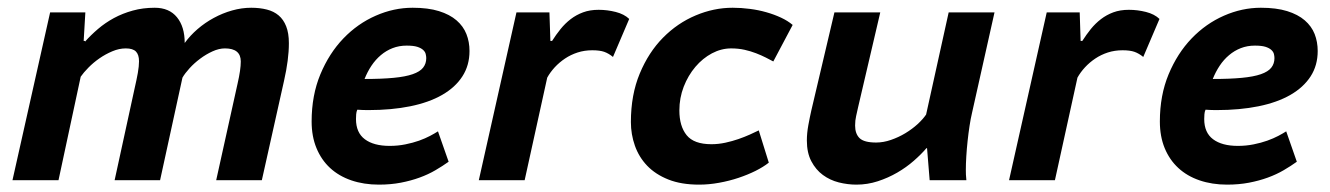

<svg xmlns="http://www.w3.org/2000/svg" viewBox="-20 -472 3484 503"><path d="M280.3 0 332.5 -239.7Q337.9 -263.2 341.1 -281Q344.2 -298.8 344.2 -311.5Q344.2 -328.6 336.2 -336.9Q328.1 -345.2 309.6 -345.2Q292 -345.2 274.2 -337.6Q256.3 -330.1 240.5 -319.1Q224.6 -308.1 211.7 -294.9Q198.7 -281.7 191.4 -271L133.3 0H12.7L111.3 -439.5H203.6L199.2 -364.7H202.6V-362.8Q217.8 -379.9 236.6 -396Q255.4 -412.1 278.3 -424.6Q301.3 -437 327.9 -444.3Q354.5 -451.7 385.3 -451.7Q423.3 -451.7 443.6 -426.8Q463.9 -401.9 463.9 -359.4Q478 -378.9 497.6 -395.8Q517.1 -412.6 540 -425Q563 -437.5 588.1 -444.6Q613.3 -451.7 638.2 -451.7Q660.6 -451.7 679 -447Q697.3 -442.4 710 -431.6Q722.7 -420.9 729.7 -403.1Q736.8 -385.3 736.8 -358.9Q736.8 -336.9 733.6 -312.7Q730.5 -288.6 724.1 -260.3L666 0H546.4L602.5 -253.4Q610.8 -289.6 610.8 -311Q610.8 -345.2 569.3 -345.2Q553.7 -345.2 536.6 -337.4Q519.5 -329.6 504.2 -318.1Q488.8 -306.6 476.6 -293.2Q464.4 -279.8 458 -268.6L399.4 0Z M1155.3 -48.3Q1139.6 -37.1 1120.8 -26.1Q1102.1 -15.1 1079.3 -6.8Q1056.6 1.5 1030 6.6Q1003.4 11.7 972.7 11.7Q933.1 11.7 900.4 0.5Q867.7 -10.7 844.7 -32Q821.8 -53.2 809.1 -84Q796.4 -114.7 796.4 -153.8Q796.4 -222.2 819.3 -277.3Q842.3 -332.5 879.6 -371.3Q917 -410.2 964.4 -430.9Q1011.7 -451.7 1061 -451.7Q1101.6 -451.7 1129.9 -442.9Q1158.2 -434.1 1176 -418.7Q1193.8 -403.3 1201.9 -382.8Q1210 -362.3 1210 -338.4Q1210 -300.8 1191.4 -272Q1172.9 -243.2 1138.4 -223.4Q1104 -203.6 1054.9 -193.6Q1005.9 -183.6 945.3 -183.6Q938.5 -183.6 931.4 -183.8Q924.3 -184.1 916 -184.6Q913.6 -179.2 913.1 -172.4Q912.6 -165.5 912.6 -160.2Q912.6 -124.5 935.8 -107.2Q959 -89.8 1001 -89.8Q1022.5 -89.8 1042 -93.8Q1061.5 -97.7 1077.9 -103.5Q1094.2 -109.4 1106.7 -116Q1119.1 -122.6 1127.4 -127.9ZM1045.4 -352.5Q1025.4 -352.5 1008.5 -345.9Q991.7 -339.4 977.8 -327.6Q963.9 -315.9 953.1 -299.8Q942.4 -283.7 935.1 -265.1Q980.5 -265.1 1011.2 -268.1Q1042 -271 1061 -277.6Q1080.1 -284.2 1088.4 -294.7Q1096.7 -305.2 1096.7 -319.8Q1096.7 -324.7 1095.2 -330.6Q1093.8 -336.4 1088.4 -341.3Q1083 -346.2 1073 -349.4Q1063 -352.5 1045.4 -352.5Z M1419.4 -439.5 1421.9 -364.7H1426.3Q1436.5 -380.9 1448.5 -395.8Q1460.4 -410.6 1475.1 -421.9Q1489.7 -433.1 1507.6 -439.7Q1525.4 -446.3 1548.3 -446.3Q1570.8 -446.3 1593 -440.7Q1615.2 -435.1 1628.4 -422.4L1585.9 -322.8Q1574.7 -332 1563 -336.2Q1551.3 -340.3 1531.7 -340.3Q1511.2 -340.3 1493.2 -334.5Q1475.1 -328.6 1460.2 -318.6Q1445.3 -308.6 1433.3 -295.7Q1421.4 -282.7 1413.6 -268.6L1354.5 0H1234.4L1333 -439.5Z M2005.9 -311Q1997.6 -315.4 1986.1 -321.3Q1974.6 -327.1 1960.7 -332.5Q1946.8 -337.9 1930.4 -341.6Q1914.1 -345.2 1895.5 -345.2Q1869.6 -345.2 1845.2 -332.3Q1820.8 -319.3 1801.8 -296.9Q1782.7 -274.4 1771.2 -244.9Q1759.8 -215.3 1759.8 -182.6Q1759.8 -141.6 1778.8 -117.9Q1797.9 -94.2 1843.8 -94.2Q1861.8 -94.2 1880.1 -98.1Q1898.4 -102.1 1914.6 -107.7Q1930.7 -113.3 1944.3 -119.4Q1958 -125.5 1967.8 -130.4L1994.1 -45.9Q1980 -34.7 1959.5 -24.4Q1939 -14.2 1914.8 -6.1Q1890.6 2 1864 6.8Q1837.4 11.7 1811.5 11.7Q1764.6 11.7 1731 -1.7Q1697.3 -15.1 1675.5 -37.8Q1653.8 -60.5 1643.3 -90.3Q1632.8 -120.1 1632.8 -152.3Q1632.8 -223.6 1656 -279.3Q1679.2 -335 1717 -373.3Q1754.9 -411.6 1802.5 -431.6Q1850.1 -451.7 1899.4 -451.7Q1921.9 -451.7 1944.6 -448.7Q1967.3 -445.8 1987.8 -439.9Q2008.3 -434.1 2026.1 -425.8Q2043.9 -417.5 2056.6 -406.7Z M2286.1 -439.5 2228 -190.9Q2225.6 -179.2 2222.9 -168Q2220.2 -156.7 2220.2 -143.1Q2220.2 -121.6 2231.9 -110.1Q2243.7 -98.6 2275.4 -98.6Q2294.4 -98.6 2314.2 -105.5Q2334 -112.3 2351.8 -123Q2369.6 -133.8 2383.8 -146.7Q2397.9 -159.7 2406.2 -171.9L2465.3 -439.5H2585.4L2526.4 -175.8Q2522.9 -161.1 2520 -142.1Q2517.1 -123 2514.9 -102.5Q2512.7 -82 2511.5 -62.3Q2510.3 -42.5 2510.3 -26.9Q2510.3 -20 2510.5 -14.9Q2510.7 -9.8 2511.7 0H2415.5L2408.7 -83.5L2407.2 -84Q2393.6 -67.9 2374 -50.8Q2354.5 -33.7 2330.6 -19.8Q2306.6 -5.9 2279.5 2.9Q2252.4 11.7 2223.6 11.7Q2200.7 11.7 2177.5 5.9Q2154.3 0 2135.7 -13.7Q2117.2 -27.3 2105.5 -49.6Q2093.8 -71.8 2093.8 -104Q2093.8 -123 2097.7 -144.3Q2101.6 -165.5 2105.5 -182.6L2166 -439.5Z M2808.6 -439.5 2811 -364.7H2815.4Q2825.7 -380.9 2837.6 -395.8Q2849.6 -410.6 2864.3 -421.9Q2878.9 -433.1 2896.7 -439.7Q2914.6 -446.3 2937.5 -446.3Q2960 -446.3 2982.2 -440.7Q3004.4 -435.1 3017.6 -422.4L2975.1 -322.8Q2963.9 -332 2952.1 -336.2Q2940.4 -340.3 2920.9 -340.3Q2900.4 -340.3 2882.3 -334.5Q2864.3 -328.6 2849.4 -318.6Q2834.5 -308.6 2822.5 -295.7Q2810.5 -282.7 2802.7 -268.6L2743.7 0H2623.5L2722.2 -439.5Z M3377.4 -48.3Q3361.8 -37.1 3343 -26.1Q3324.2 -15.1 3301.5 -6.8Q3278.8 1.5 3252.2 6.6Q3225.6 11.7 3194.8 11.7Q3155.3 11.7 3122.6 0.5Q3089.8 -10.7 3066.9 -32Q3043.9 -53.2 3031.2 -84Q3018.6 -114.7 3018.6 -153.8Q3018.6 -222.2 3041.5 -277.3Q3064.5 -332.5 3101.8 -371.3Q3139.2 -410.2 3186.5 -430.9Q3233.9 -451.7 3283.2 -451.7Q3323.7 -451.7 3352.1 -442.9Q3380.4 -434.1 3398.2 -418.7Q3416 -403.3 3424.1 -382.8Q3432.1 -362.3 3432.1 -338.4Q3432.1 -300.8 3413.6 -272Q3395 -243.2 3360.6 -223.4Q3326.2 -203.6 3277.1 -193.6Q3228 -183.6 3167.5 -183.6Q3160.6 -183.6 3153.6 -183.8Q3146.5 -184.1 3138.2 -184.6Q3135.7 -179.2 3135.3 -172.4Q3134.8 -165.5 3134.8 -160.2Q3134.8 -124.5 3158 -107.2Q3181.2 -89.8 3223.1 -89.8Q3244.6 -89.8 3264.2 -93.8Q3283.7 -97.7 3300 -103.5Q3316.4 -109.4 3328.9 -116Q3341.3 -122.6 3349.6 -127.9ZM3267.6 -352.5Q3247.6 -352.5 3230.7 -345.9Q3213.9 -339.4 3200 -327.6Q3186 -315.9 3175.3 -299.8Q3164.6 -283.7 3157.2 -265.1Q3202.6 -265.1 3233.4 -268.1Q3264.2 -271 3283.2 -277.6Q3302.2 -284.2 3310.5 -294.7Q3318.8 -305.2 3318.8 -319.8Q3318.8 -324.7 3317.4 -330.6Q3315.9 -336.4 3310.5 -341.3Q3305.2 -346.2 3295.2 -349.4Q3285.2 -352.5 3267.6 -352.5Z"/></svg>

Font: PT Astra Sans
Style: Bold Italic
Weight: 700
Italic angle: -16°
Designer: A.Korolkova, I. Chaeva
Foundry: ParaType Ltd
Version: Version 1.002W